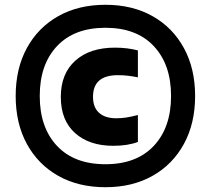

<svg xmlns="http://www.w3.org/2000/svg" viewBox="-20 -771 880 802"><path d="M420.5 11Q307.5 11 223.2 -36.5Q139 -84 92.2 -169.8Q45.5 -255.5 45.5 -370Q45.5 -484.5 92.2 -570.2Q139 -656 223.2 -703.5Q307.5 -751 420.5 -751Q533 -751 617.2 -703.5Q701.5 -656 748.2 -570.2Q795 -484.5 795 -370Q795 -255.5 748.2 -169.8Q701.5 -84 617.2 -36.5Q533 11 420.5 11ZM420.5 -85Q550.5 -85 622.5 -161.8Q694.5 -238.5 694.5 -370Q694.5 -501.5 622.5 -578.2Q550.5 -655 420.5 -655Q290 -655 218 -578.2Q146 -501.5 146 -370Q146 -238.5 218 -161.8Q290 -85 420.5 -85ZM453 -162Q353 -162 293.5 -215.2Q234 -268.5 234 -366Q234 -463.5 294.8 -517.8Q355.5 -572 460 -572Q487 -572 510.8 -569Q534.5 -566 556 -560.5V-448Q533 -452.5 513.2 -454.8Q493.5 -457 472 -457Q368.5 -457 368.5 -366.5Q368.5 -322.5 393.8 -299.8Q419 -277 465.5 -277Q486.5 -277 506.5 -280Q526.5 -283 556 -290.5V-178Q513.5 -162 453 -162Z"/></svg>

Font: Encode Sans Expanded Expanded ExtraBold
Style: Regular
Weight: 800
Width: 7
Designer: Multiple Designers
Foundry: Impallari Type
Version: Version 3.000; ttfautohint (v1.8.3) -l 8 -r 50 -G 200 -x 14 